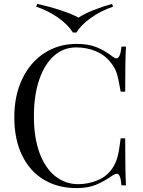

<svg xmlns="http://www.w3.org/2000/svg" viewBox="-20 -946 728 980"><path d="M555 -657Q566 -648 574 -648Q594 -648 600 -708H623Q619 -643 619 -478H596Q585 -543 576 -571.5Q567 -600 546 -626Q516 -665 469.5 -684.5Q423 -704 369 -704Q304 -704 255.5 -661Q207 -618 180 -538.5Q153 -459 153 -352Q153 -243 182 -165Q211 -87 262.5 -46.5Q314 -6 379 -6Q429 -6 476 -25Q523 -44 550 -82Q570 -110 579 -142Q588 -174 596 -240H619Q619 -68 623 0H600Q597 -32 591.5 -45.5Q586 -59 576 -59Q568 -59 555 -51Q510 -19 469 -2.5Q428 14 370 14Q275 14 203.5 -29Q132 -72 92.5 -153.5Q53 -235 53 -348Q53 -458 93.5 -543Q134 -628 206.5 -675Q279 -722 371 -722Q431 -722 473 -705Q515 -688 555 -657ZM557 -912Q493 -890 443.5 -854.5Q394 -819 370 -780H352Q328 -819 278.5 -854.5Q229 -890 165 -912L170 -926Q230 -913 288.5 -894Q347 -875 381 -856Q409 -875 456.5 -894Q504 -913 552 -926Z"/></svg>

Font: Playfair Display SC
Style: Regular
Weight: 400
Designer: Claus Eggers Sørensen
Foundry: Claus Eggers Sørensen
Version: Version 1.200; ttfautohint (v1.6)